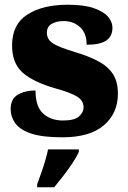

<svg xmlns="http://www.w3.org/2000/svg" viewBox="-20 -570 542 811"><path d="M243 10Q159 10 111.5 -6Q64 -22 44.5 -49.5Q25 -77 25 -109Q25 -153 56 -170.5Q87 -188 130 -188Q130 -119 162.5 -90Q195 -61 246 -61Q294 -61 313.5 -78Q333 -95 333 -117Q333 -146 304 -163Q275 -180 213 -197Q122 -223 76.5 -262.5Q31 -302 31 -378Q31 -467 95.5 -508.5Q160 -550 266 -550Q335 -550 376.5 -535.5Q418 -521 436.5 -499Q455 -477 455 -453Q455 -417 429 -399Q403 -381 346 -381Q346 -430 318 -455.5Q290 -481 249 -481Q218 -481 198 -469Q178 -457 178 -432Q178 -404 202.5 -387.5Q227 -371 297 -350Q351 -334 392 -313Q433 -292 455.5 -259.5Q478 -227 478 -174Q478 -92 419 -41Q360 10 243 10ZM137 208Q144 189 153.5 162.5Q163 136 171 108.5Q179 81 183 61H313V71Q304 92 286.5 118.5Q269 145 248 172Q227 199 209 221H137Z"/></svg>

Font: Noto Serif Tamil Black
Style: Regular
Weight: 900
Designer: Indian Type Foundry, Tom Grace, and the Monotype Design Team
Foundry: Monotype Imaging Inc.
Version: Version 2.004; ttfautohint (v1.8.4.7-5d5b)